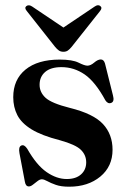

<svg xmlns="http://www.w3.org/2000/svg" viewBox="-20 -694 484 725"><path d="M232 -18Q266.5 -18 286 -35.5Q305.5 -53 305.5 -81Q305.5 -108.5 285.5 -128.2Q265.5 -148 206 -164.5Q137.5 -182 99.2 -205.5Q61 -229 45.5 -259.2Q30 -289.5 30 -327Q30 -393.5 76.2 -431.2Q122.5 -469 205.5 -469Q253.5 -469 276.5 -457.5Q299.5 -446 310 -446Q322 -446 335.8 -457.8Q349.5 -469.5 360.5 -469.5Q372 -469.5 376.5 -454L406.5 -334Q413 -310.5 400 -305.5Q387.5 -300.5 378 -315Q340 -385 299.8 -412.8Q259.5 -440.5 212 -440.5Q171.5 -440.5 150.5 -422.2Q129.5 -404 129.5 -374Q129.5 -345.5 152 -324.8Q174.5 -304 244 -286.5Q333 -264.5 369 -225.5Q405 -186.5 405 -128.5Q405 -65.5 358.8 -27.2Q312.5 11 241 11Q210.5 11 190.8 4Q171 -3 158.5 -10Q146 -17 138 -17Q130.5 -17 121.8 -10.2Q113 -3.5 104.5 3.2Q96 10 89 10Q77 10 74 -7.5L53.5 -115.5Q49 -139.5 60.5 -144.5Q71.5 -149.5 83 -132Q118 -70.5 156 -44.2Q194 -18 232 -18ZM250.5 -517Q243 -508 236.2 -503.2Q229.5 -498.5 219.5 -498.5Q209.5 -498.5 202.5 -503.2Q195.5 -508 188 -517L81.5 -652Q71 -664 79.5 -671Q89 -678 102 -669L219.5 -590L337 -669Q350.5 -678.5 359 -671Q367.5 -664 357.5 -652Z"/></svg>

Font: Fraunces 72pt SemiBold
Style: Regular
Weight: 600
Version: Version 1.000;[b76b70a41]